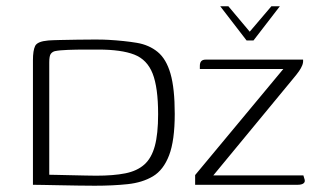

<svg xmlns="http://www.w3.org/2000/svg" viewBox="-20 -589 1007 612"><path d="M682 -569H708L776 -488L845 -569H872L788 -460H766ZM537 -226Q537 -141 519 -94Q501 -47 467.5 -27Q434 -7 387 -2Q340 3 282 3Q258 3 229 2.5Q200 2 171 1.5Q142 1 119.5 0.5Q97 0 85 0V-397Q85 -428 92 -442.5Q99 -457 134 -460Q147 -461 172 -461.5Q197 -462 226 -462.5Q255 -463 282.5 -463Q310 -463 326 -462Q377 -459 416 -452.5Q455 -446 482.5 -423.5Q510 -401 523.5 -354Q537 -307 537 -226ZM137 -32Q144 -32 163.5 -31.5Q183 -31 207 -30.5Q231 -30 253 -29.5Q275 -29 287 -29Q342 -29 379.5 -36.5Q417 -44 440 -64.5Q463 -85 473.5 -123.5Q484 -162 484 -225Q484 -310 466.5 -354.5Q449 -399 408 -415Q367 -431 293 -431Q279 -431 251.5 -431Q224 -431 196.5 -430Q169 -429 155 -426Q147 -424 142 -417.5Q137 -411 137 -390ZM660 -30H947L950 -20Q954 -10 948 -5Q942 0 929 0H602V-31L883 -369H617V-379Q617 -389 621.5 -394Q626 -399 636 -399H946Q947 -390 943.5 -381Q940 -372 933 -362Q926 -352 915 -339Z"/></svg>

Font: Genos Thin Light
Style: Regular
Weight: 300
Version: Version 1.010